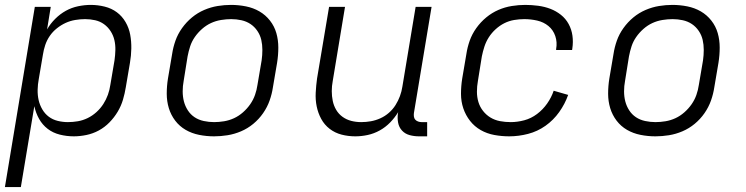

<svg xmlns="http://www.w3.org/2000/svg" viewBox="-21 -548 3041 783"><path d="M-1 215 121 -520H186L171 -428Q184 -451 204 -471Q224 -491 247.5 -504Q271 -517 297.5 -522.5Q324 -528 349 -528Q378 -528 406 -521Q434 -514 455.5 -498Q477 -482 491 -458Q505 -434 510 -406.5Q515 -379 514.5 -350Q514 -321 509 -292L492 -192Q488 -167 480.5 -141.5Q473 -116 459 -92.5Q445 -69 425.5 -49Q406 -29 382 -16Q358 -3 331.5 2.5Q305 8 280 8Q251 8 223 1Q195 -6 173.5 -22.5Q152 -39 138.5 -63Q125 -87 119 -115L64 215ZM256 -50Q276 -50 296.5 -53.5Q317 -57 336.5 -66.5Q356 -76 372.5 -91Q389 -106 400.5 -124Q412 -142 419 -161.5Q426 -181 429 -202L446 -302Q449 -323 449.5 -344Q450 -365 445.5 -384.5Q441 -404 430 -421Q419 -438 403 -449.5Q387 -461 367 -465.5Q347 -470 326 -470Q306 -470 285.5 -466.5Q265 -463 246.5 -454.5Q228 -446 211 -432.5Q194 -419 182 -401.5Q170 -384 163.5 -364.5Q157 -345 154 -325L137 -225Q133 -204 132.5 -182Q132 -160 136.5 -140Q141 -120 151.5 -102Q162 -84 178 -72Q194 -60 214.5 -55Q235 -50 256 -50Z M852 8Q821 8 791 2Q761 -4 736 -18.5Q711 -33 693.5 -56Q676 -79 667.5 -107Q659 -135 659 -166Q659 -197 664 -228L681 -328Q685 -355 694.5 -382Q704 -409 721.5 -433.5Q739 -458 762 -477Q785 -496 812 -507.5Q839 -519 866.5 -523.5Q894 -528 921 -528Q952 -528 982 -522Q1012 -516 1037 -501.5Q1062 -487 1080 -464Q1098 -441 1106 -413Q1114 -385 1114 -354Q1114 -323 1109 -292L1092 -192Q1088 -165 1078.5 -138Q1069 -111 1052 -86.5Q1035 -62 1012 -43Q989 -24 962 -12.5Q935 -1 907 3.5Q879 8 852 8ZM852 -50Q872 -50 893 -53.5Q914 -57 933.5 -66Q953 -75 970 -90Q987 -105 999.5 -123Q1012 -141 1019 -161Q1026 -181 1029 -202L1046 -302Q1049 -323 1049 -344.5Q1049 -366 1044.5 -385.5Q1040 -405 1028.5 -422Q1017 -439 1000.5 -450Q984 -461 963.5 -465.5Q943 -470 922 -470Q902 -470 880.5 -466.5Q859 -463 839.5 -454Q820 -445 803 -430Q786 -415 773.5 -397Q761 -379 754.5 -359Q748 -339 744 -318L728 -218Q724 -197 724 -175.5Q724 -154 729 -134.5Q734 -115 745 -98Q756 -81 772.5 -70Q789 -59 810 -54.5Q831 -50 852 -50Z M1428 8Q1399 8 1372 1Q1345 -6 1323.5 -22.5Q1302 -39 1289 -63Q1276 -87 1270.5 -114Q1265 -141 1266.5 -170Q1268 -199 1272 -228L1321 -520H1386L1336 -218Q1332 -197 1332 -176.5Q1332 -156 1336 -136.5Q1340 -117 1350 -100Q1360 -83 1376 -71.5Q1392 -60 1411.5 -55Q1431 -50 1452 -50Q1472 -50 1491.5 -53.5Q1511 -57 1530 -65.5Q1549 -74 1565 -88Q1581 -102 1592 -119.5Q1603 -137 1610 -156Q1617 -175 1620 -195L1674 -520H1739L1667 -87Q1666 -80 1667 -72.5Q1668 -65 1672.5 -60Q1677 -55 1684 -52.5Q1691 -50 1698 -50H1721V8H1688Q1668 8 1649.5 3Q1631 -2 1618.5 -15.5Q1606 -29 1602.5 -48Q1599 -67 1602 -87L1603 -91Q1589 -68 1570 -48.5Q1551 -29 1527.5 -16Q1504 -3 1478.5 2.5Q1453 8 1428 8Z M2056 8Q2025 8 1995 2.5Q1965 -3 1939.5 -17.5Q1914 -32 1896 -55Q1878 -78 1868.5 -106Q1859 -134 1859 -165.5Q1859 -197 1864 -228L1881 -328Q1885 -355 1894.5 -382Q1904 -409 1921.5 -433.5Q1939 -458 1962 -477Q1985 -496 2011.5 -507.5Q2038 -519 2066 -523.5Q2094 -528 2121 -528Q2147 -528 2173.5 -524.5Q2200 -521 2223.5 -512Q2247 -503 2266.5 -487.5Q2286 -472 2298 -450Q2310 -428 2313.5 -402.5Q2317 -377 2313 -350L2312 -344H2247V-348Q2252 -376 2243.5 -401Q2235 -426 2215.5 -442Q2196 -458 2170 -464Q2144 -470 2117 -470Q2097 -470 2076 -466.5Q2055 -463 2036 -453.5Q2017 -444 2000.5 -429Q1984 -414 1972.5 -396Q1961 -378 1954.5 -358Q1948 -338 1944 -318L1928 -218Q1924 -196 1924 -174Q1924 -152 1930 -132Q1936 -112 1949 -95.5Q1962 -79 1979.5 -68.5Q1997 -58 2018 -54Q2039 -50 2062 -50Q2089 -50 2117 -57.5Q2145 -65 2169 -83Q2193 -101 2210.5 -126Q2228 -151 2237 -178L2296 -161Q2283 -124 2259.5 -91Q2236 -58 2203.5 -35Q2171 -12 2132.5 -2Q2094 8 2056 8Z M2652 8Q2621 8 2591 2Q2561 -4 2536 -18.5Q2511 -33 2493.5 -56Q2476 -79 2467.5 -107Q2459 -135 2459 -166Q2459 -197 2464 -228L2481 -328Q2485 -355 2494.5 -382Q2504 -409 2521.5 -433.5Q2539 -458 2562 -477Q2585 -496 2612 -507.5Q2639 -519 2666.5 -523.5Q2694 -528 2721 -528Q2752 -528 2782 -522Q2812 -516 2837 -501.5Q2862 -487 2880 -464Q2898 -441 2906 -413Q2914 -385 2914 -354Q2914 -323 2909 -292L2892 -192Q2888 -165 2878.5 -138Q2869 -111 2852 -86.5Q2835 -62 2812 -43Q2789 -24 2762 -12.5Q2735 -1 2707 3.5Q2679 8 2652 8ZM2652 -50Q2672 -50 2693 -53.5Q2714 -57 2733.5 -66Q2753 -75 2770 -90Q2787 -105 2799.5 -123Q2812 -141 2819 -161Q2826 -181 2829 -202L2846 -302Q2849 -323 2849 -344.5Q2849 -366 2844.5 -385.5Q2840 -405 2828.5 -422Q2817 -439 2800.5 -450Q2784 -461 2763.5 -465.5Q2743 -470 2722 -470Q2702 -470 2680.5 -466.5Q2659 -463 2639.5 -454Q2620 -445 2603 -430Q2586 -415 2573.5 -397Q2561 -379 2554.5 -359Q2548 -339 2544 -318L2528 -218Q2524 -197 2524 -175.5Q2524 -154 2529 -134.5Q2534 -115 2545 -98Q2556 -81 2572.5 -70Q2589 -59 2610 -54.5Q2631 -50 2652 -50Z"/></svg>

Font: Iosevka Light Extended
Style: Italic
Weight: 300
Width: 7
Italic angle: -9°
Monospace: yes
Designer: Belleve Invis
Foundry: Belleve Invis
Version: Version 32.5.0; ttfautohint (v1.8.4)